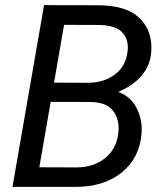

<svg xmlns="http://www.w3.org/2000/svg" viewBox="-20 -731 649 751"><path d="M275.9 0C349.6 0 410.2 -19 456.5 -56.6C502.9 -94.2 528.8 -145 533.7 -209C534.2 -214.8 534.2 -220.2 534.2 -225.6C534.2 -255.4 527.3 -284.2 512.7 -311.5C498 -339.4 474.6 -359.4 442.9 -371.6C522.5 -406.2 565.4 -457.5 571.3 -525.4C571.8 -531.7 572.3 -538.1 572.3 -544.4C572.3 -593.8 555.2 -633.8 521 -664.6C486.8 -695.3 433.6 -710.4 360.8 -710.4L152.3 -710.9L28.8 0ZM230.5 -633.8 370.1 -633.3C411.1 -631.8 439.5 -623 455.6 -606.9C471.7 -591.3 480 -570.8 480 -545.4C480 -539.6 479.5 -533.2 478.5 -526.4C473.6 -489.3 457 -460 428.7 -439C399.9 -418 365.2 -407.2 323.7 -407.2L191.4 -407.7ZM337.9 -332C376.5 -330.6 403.3 -320.3 419.4 -301.3C435.5 -281.7 443.8 -258.3 443.8 -230.5C443.8 -223.1 443.4 -215.8 442.4 -208C437.5 -167.5 419.9 -135.7 390.1 -111.8C360.4 -87.9 323.2 -76.2 278.8 -76.2L133.8 -76.7L178.2 -332.5Z"/></svg>

Font: Roboto
Style: Italic
Weight: 400
Italic angle: -12°
Designer: Google
Version: Version 2.137; 2017